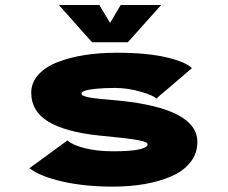

<svg xmlns="http://www.w3.org/2000/svg" viewBox="-20 -718 890 750"><path d="M609.5 -698.5 479.5 -553H339.5L210 -698.5H368L410 -628.5L451.5 -698.5ZM421 11Q311 11 223.5 -9Q136 -29 95 -61L243.5 -169.5Q264 -151 311.8 -139Q359.5 -127 423 -127Q452 -127 475.2 -128.5Q498.5 -130 513.5 -132.5Q528.5 -135 538.2 -138.5Q548 -142 552.2 -146Q556.5 -150 556.5 -154Q556.5 -159 548.8 -162.8Q541 -166.5 519.8 -170.5Q498.5 -174.5 462.5 -178.8Q426.5 -183 368 -188.5Q235 -202.5 168.5 -243Q102 -283.5 102 -355.5Q102 -395 129.5 -425.8Q157 -456.5 204.2 -475Q251.5 -493.5 310.2 -502.8Q369 -512 435.5 -512Q556 -512 632.2 -493.5Q708.5 -475 729.5 -451.5L590.5 -333Q580.5 -345 529.5 -359.8Q478.5 -374.5 429.5 -374.5Q385 -374.5 354.5 -371.2Q324 -368 311 -363.2Q298 -358.5 298 -352.5Q298 -343 329.5 -337.2Q361 -331.5 449.5 -324.5Q751 -293 751 -163.5Q751 -119 724.2 -84.8Q697.5 -50.5 651 -30Q604.5 -9.5 546.2 0.8Q488 11 421 11Z"/></svg>

Font: League Mono Wide ExtraBold
Style: Regular
Weight: 800
Width: 8
Designer: Tyler Finck
Foundry: The League of Moveable Type / Tyler Finck
Version: Version 2.210